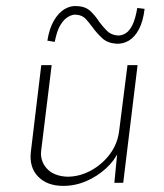

<svg xmlns="http://www.w3.org/2000/svg" viewBox="-20 -598 538 628"><path d="M187 10Q134 10 104.5 -20.5Q75 -51 81 -102L115 -385H149L115 -108Q110 -73 132.5 -47.5Q155 -22 200 -20Q240 -20 277 -40Q314 -60 339.5 -94Q365 -128 370 -172L397 -385H430L383 0H354L365 -112L368 -103Q355 -73 326.5 -47Q298 -21 262 -5.5Q226 10 187 10ZM361 -455Q332 -457 315 -472.5Q298 -488 284 -507Q273 -522 261 -535.5Q249 -549 228 -550Q217 -551 203 -543Q189 -535 177.5 -516Q166 -497 159 -461L135 -465Q141 -504 156 -530Q171 -556 191 -568Q211 -580 232 -578Q260 -577 276.5 -561Q293 -545 305 -526Q317 -510 330 -497Q343 -484 364 -482Q377 -481 390 -488.5Q403 -496 413 -516Q423 -536 429 -572L453 -569Q448 -528 434.5 -502.5Q421 -477 402 -465.5Q383 -454 361 -455Z"/></svg>

Font: Josefin Sans ExtraLight
Style: Italic
Weight: 250
Italic angle: -7°
Designer: Santiago Orozco
Foundry: Typemade
Version: Version 2.000